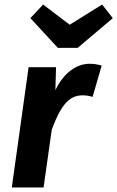

<svg xmlns="http://www.w3.org/2000/svg" viewBox="-20 -826 517 846"><path d="M428 -537 388 -399Q366 -406 343 -406Q297 -406 265.5 -367Q234 -328 208 -254L172 0H32L106 -530H227L224 -429Q252 -486 291.5 -515.5Q331 -545 375 -545Q402 -545 428 -537ZM477 -746 322 -615H235L114 -746L170 -806L287 -717L430 -806Z"/></svg>

Font: Fira Sans SemiBold
Style: Italic
Weight: 600
Italic angle: -8°
Designer: bBox Type GmbH & Carrois Corporate GbR & Edenspiekermann AG
Foundry: bBox Type GmbH & Carrois Corporate GbR & Edenspiekermann AG
Version: Version 4.301